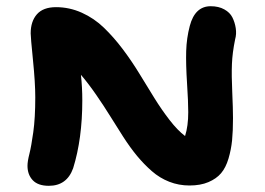

<svg xmlns="http://www.w3.org/2000/svg" viewBox="-20 -601 848 614"><path d="M136.2 -6.8Q101.6 -6.8 84.7 -24.7Q67.9 -42.5 67.9 -70.8Q67.9 -85 74 -108.9Q80.1 -132.8 86.4 -178.2Q92.8 -223.6 92.8 -290Q92.8 -336.4 85.4 -409.4Q78.1 -482.4 78.1 -494.1Q78.1 -532.7 98.1 -555.4Q118.2 -578.1 159.2 -578.1Q202.1 -578.1 241.7 -560.3Q281.2 -542.5 312.5 -512.2Q343.8 -481.9 371.8 -444.8Q399.9 -407.7 425.3 -366.2Q450.7 -324.7 473.6 -287.6Q496.6 -250.5 522.2 -217.3Q547.9 -184.1 571.8 -166Q582 -197.8 582 -242.2Q582 -275.4 578.1 -335.4Q574.2 -395.5 575.4 -437.5Q576.7 -479.5 586.9 -518.1Q603.5 -581.1 653.8 -581.1Q679.2 -581.1 697.3 -571Q715.3 -561 723.1 -545.4Q731 -529.8 733.9 -511Q736.8 -492.2 731.9 -475.1Q723.1 -432.1 721.7 -396.2Q720.2 -360.4 722.7 -306.6Q725.1 -252.9 725.1 -223.1Q725.1 -182.1 722.2 -152.3Q719.2 -122.6 710.7 -93.8Q702.1 -64.9 687 -47.1Q671.9 -29.3 646.5 -18.6Q621.1 -7.8 585.9 -7.8Q551.8 -7.8 521.2 -19.8Q490.7 -31.7 465.6 -53.7Q440.4 -75.7 418.2 -102.5Q396 -129.4 374 -163.6Q352.1 -197.8 332.3 -229.7Q312.5 -261.7 287.4 -298.1Q262.2 -334.5 238.8 -361.8Q243.2 -321.8 243.2 -279.8Q243.2 -157.2 213.9 -63Q193.8 -6.8 136.2 -6.8Z"/></svg>

Font: Shantell Sans Irregular Bouncy
Style: Bold
Weight: 700
Designer: Stephen Nixon, Anya Danilova, Shantell Martin
Foundry: Arrow Type
Version: Version 1.006;[9816181b4]